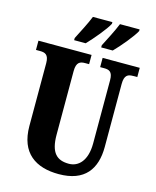

<svg xmlns="http://www.w3.org/2000/svg" viewBox="-135 -1023 913 1124"><g transform="rotate(15 321.0 -460.5)"><path d="M379 -784V-771H449C487 -809 551 -886 569 -921V-931H450C432 -886 402 -829 379 -784ZM215 -784V-771H285C322 -809 387 -886 404 -921V-931H286C268 -886 238 -829 215 -784ZM330 10C488 10 550 -80 550 -214V-595C550 -651 573 -658 603 -658H628V-714H403V-658H427C457 -658 479 -651 479 -599V-216C479 -111 430 -64 372 -64C300 -64 259 -99 259 -210V-595C259 -651 283 -658 312 -658H336V-714H14V-658H39C68 -658 92 -651 92 -599V-218C92 -54 191 10 330 10Z"/></g></svg>

Font: Noto Serif Devanagari ExtraCondensed Black
Style: Regular
Weight: 900
Width: 2
Designer: Universal Thirst, Indian Type Foundry and the Monotype Design Team
Foundry: Monotype Imaging Inc.
Version: Version 2.004